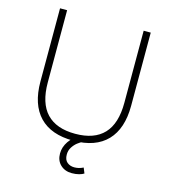

<svg xmlns="http://www.w3.org/2000/svg" viewBox="-128 -807 976 1100"><g transform="rotate(15 360.0 -257.5)"><path d="M360 8Q228 8 159.5 -63.5Q91 -135 91 -271V-705H133V-277Q133 -154 190.5 -93.5Q248 -33 360 -33Q473 -33 530 -93.5Q587 -154 587 -277V-705H629V-271Q629 -135 560.5 -63.5Q492 8 360 8ZM400 190Q359 190 332.5 165Q306 140 306 98Q306 60 329.5 25.5Q353 -9 396 -31L417 0Q402 6 385.5 19Q369 32 357 51Q345 70 345 94Q345 125 362.5 139.5Q380 154 405 154Q418 154 431 151Q444 148 458 141L471 173Q461 180 442 185Q423 190 400 190Z"/></g></svg>

Font: Nunito Sans 12pt ExtraLight 12pt ExtraLight
Style: Regular
Weight: 250
Version: Version 3.101;gftools[0.9.27]